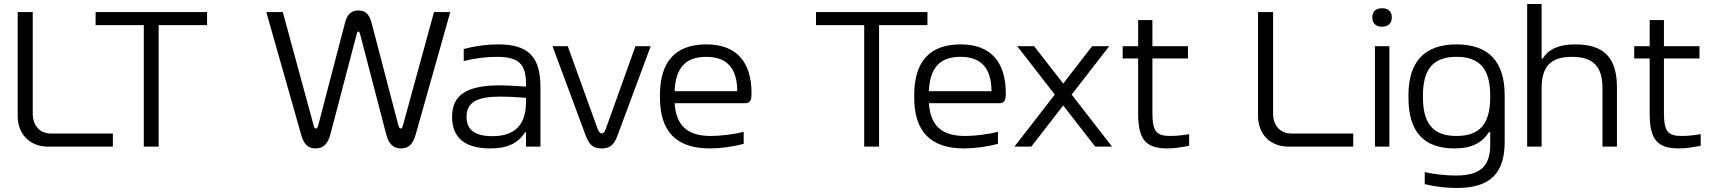

<svg xmlns="http://www.w3.org/2000/svg" viewBox="-20 -730 8525 956"><path d="M68 -670V-153C68 -62 129 0 218 0H542V-65H235C179 -65 143 -104 143 -164V-670Z M1011 -670H456V-605H696V0H770V-605H1011Z M1625 -61 1757 -564C1758 -570 1762 -573 1765 -573C1767 -573 1770 -569 1772 -564L1903 -61C1915 -15 1937 9 1977 9C2017 9 2037 -15 2050 -61L2222 -670H2141L1987 -108C1983 -94 1981 -90 1976 -90C1970 -90 1967 -94 1963 -108L1831 -613C1821 -652 1805 -678 1765 -678C1723 -678 1706 -651 1697 -613L1565 -108C1562 -96 1558 -90 1553 -90C1547 -90 1544 -95 1541 -108L1388 -670H1306L1479 -61C1491 -18 1509 9 1551 9C1592 9 1613 -15 1625 -61Z M2461 -509C2402 -509 2345 -501 2289 -486V-426C2344 -440 2402 -447 2453 -447C2557 -447 2599 -416 2599 -314V-299C2537 -303 2493 -305 2469 -305C2300 -305 2231 -255 2231 -148C2231 -44 2295 9 2421 9C2506 9 2559 -16 2594 -71H2599V0H2671V-296C2671 -449 2609 -509 2461 -509ZM2303 -148C2303 -220 2353 -249 2472 -249C2503 -249 2553 -247 2599 -243V-220C2599 -108 2542 -52 2433 -52C2341 -52 2303 -86 2303 -148Z M2731 -500 2896 -56C2914 -8 2934 9 2976 9C3020 9 3038 -11 3055 -56L3220 -500H3144L2997 -90C2990 -70 2984 -66 2976 -66C2969 -66 2963 -70 2955 -90L2807 -500Z M3722 -265C3722 -422 3647 -509 3497 -509C3342 -509 3266 -422 3266 -256V-244C3266 -77 3346 9 3514 9C3567 9 3628 1 3683 -14V-74C3636 -61 3568 -53 3519 -53C3403 -53 3347 -104 3339 -216H3687C3715 -216 3722 -229 3722 -265ZM3339 -276C3344 -392 3393 -447 3497 -447C3602 -447 3650 -388 3651 -276Z M4598 -670H4043V-605H4283V0H4357V-605H4598Z M4988 -265C4988 -422 4913 -509 4763 -509C4608 -509 4532 -422 4532 -256V-244C4532 -77 4612 9 4780 9C4833 9 4894 1 4949 -14V-74C4902 -61 4834 -53 4785 -53C4669 -53 4613 -104 4605 -216H4953C4981 -216 4988 -229 4988 -265ZM4605 -276C4610 -392 4659 -447 4763 -447C4868 -447 4916 -388 4917 -276Z M5045 -500 5232 -259 5031 0H5115L5274 -205L5433 0H5517L5316 -259L5503 -500H5418L5274 -314L5129 -500Z M5807 -53C5740 -53 5718 -73 5718 -168V-439H5895V-500H5718V-630H5647V-500H5570V-439H5647V-165C5647 -34 5686 9 5793 9C5829 9 5856 4 5901 -4V-62C5865 -56 5835 -53 5807 -53Z M6244 -670V-153C6244 -62 6305 0 6394 0H6718V-65H6411C6355 -65 6319 -104 6319 -164V-670Z M6826 -500V0H6898V-500ZM6813 -642C6813 -615 6830 -597 6861 -597C6893 -597 6909 -614 6910 -642V-644C6910 -672 6893 -689 6861 -689C6830 -689 6813 -672 6813 -644Z M6993 -256V-244C6993 -76 7067 9 7222 9C7311 9 7359 -20 7394 -72H7400V-8C7400 97 7351 144 7229 144C7181 144 7123 138 7074 127V187C7127 200 7181 206 7235 206C7401 206 7472 131 7472 -23V-256C7472 -422 7393 -509 7232 -509C7072 -509 6993 -422 6993 -256ZM7065 -247V-253C7065 -385 7115 -447 7232 -447C7350 -447 7400 -385 7400 -253V-247C7400 -115 7350 -53 7232 -53C7115 -53 7065 -115 7065 -247Z M7584 -710V0H7656V-291C7656 -400 7702 -447 7807 -447C7912 -447 7959 -400 7959 -291V0H8031V-295C8031 -443 7966 -509 7824 -509C7742 -509 7691 -486 7661 -438H7656V-710Z M8354 -53C8287 -53 8265 -73 8265 -168V-439H8442V-500H8265V-630H8194V-500H8117V-439H8194V-165C8194 -34 8233 9 8340 9C8376 9 8403 4 8448 -4V-62C8412 -56 8382 -53 8354 -53Z"/></svg>

Font: LT Wave Text Light
Style: Regular
Weight: 300
Designer: Daniel Lyons
Version: Version 2.5 (Glyphs App)